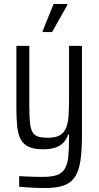

<svg xmlns="http://www.w3.org/2000/svg" viewBox="-20 -739 494 958"><path d="M206.5 199Q181.1 199 157.8 198.2Q134.5 197.5 114.2 195.9Q93.9 194.4 75.8 192.8V139.7Q93.2 140.7 111.8 141.7Q130.5 142.6 151.4 143.1Q172.4 143.6 194.4 143.6Q238.1 143.6 263.9 134.5Q289.7 125.4 303 103.6Q316.3 81.9 320.4 45.1Q324.5 8.4 324.5 -47.4V-67.8H319.5Q312.4 -44.7 297.1 -28.1Q281.7 -11.5 256.9 -2.8Q232.1 5.8 194.7 5.8Q150.3 5.8 123.7 -6.3Q97 -18.3 83.6 -43.2Q70.2 -68.2 66 -107Q61.8 -145.8 61.8 -198.7V-510H126.2V-209.1Q126.2 -157.9 129.6 -126.4Q133 -94.8 142.8 -78.7Q152.6 -62.6 171.2 -57.2Q189.9 -51.7 220.5 -51.7Q258.7 -51.7 280 -64.9Q301.4 -78.1 310.7 -103.2Q320.1 -128.2 322.3 -164.4Q324.5 -200.5 324.5 -246V-510H388.9V-62.1Q388.9 12.6 381.3 62.9Q373.8 113.1 354.1 143.3Q334.5 173.6 298.6 186.3Q262.7 199 206.5 199ZM192.7 -579V-584L247.5 -719.2H316.1V-714.2L240 -579Z"/></svg>

Font: Saira Thin Condensed
Style: Regular
Weight: 100
Width: 3
Version: Version 1.101